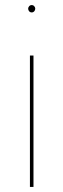

<svg xmlns="http://www.w3.org/2000/svg" viewBox="-20 -737 250 757"><path d="M119 -703Q119 -697 115 -692.5Q111 -688 105 -688Q99 -688 95 -692.5Q91 -697 91 -703Q91 -708 95 -712.5Q99 -717 105 -717Q111 -717 115 -712.5Q119 -708 119 -703ZM112 0H98V-518H112Z"/></svg>

Font: Fira Sans Compressed Hair
Style: Regular
Weight: 100
Width: 1
Designer: bBox Type GmbH & Carrois Corporate GbR & Edenspiekermann AG
Foundry: bBox Type GmbH & Carrois Corporate GbR & Edenspiekermann AG
Version: Version 4.301